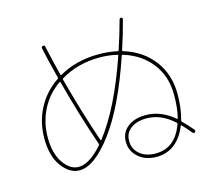

<svg xmlns="http://www.w3.org/2000/svg" viewBox="-115 -940 1230 1110"><g transform="rotate(-15 500.0 -385.0)"><path d="M258.8 -532.2Q187.5 -482.4 148.9 -406.2Q110.4 -330.1 110.4 -240.2Q110.4 -144.5 149.9 -87.4Q189.5 -30.3 240.2 -30.3Q304.7 -30.3 383.8 -120.1Q387.7 -125 385.7 -129.9Q318.4 -325.2 264.6 -530.3Q262.7 -534.2 258.8 -532.2ZM519.5 -610.4Q387.7 -610.4 286.1 -548.8Q281.2 -545.9 282.2 -542Q338.9 -328.1 401.4 -147.5Q402.3 -146.5 403.8 -146.5Q405.3 -146.5 406.2 -147.5Q527.3 -302.7 627 -592.8Q628.9 -596.7 624 -598.6Q573.2 -610.4 519.5 -610.4ZM855.5 -123Q856.4 -127.9 852.5 -130.9Q776.4 -200.2 690.4 -200.2Q630.9 -200.2 595.2 -173.3Q559.6 -146.5 559.6 -99.6Q559.6 -50.8 595.7 -20.5Q631.8 9.8 690.4 9.8Q808.6 9.8 855.5 -123ZM240.2 -9.8Q181.6 -9.8 135.7 -71.8Q89.8 -133.8 89.8 -240.2Q89.8 -337.9 132.8 -419.4Q175.8 -501 252.9 -552.7Q257.8 -555.7 256.8 -559.6Q221.7 -697.3 211.9 -748Q210 -757.8 220.2 -759.8Q230.5 -761.7 232.4 -752.9Q257.8 -639.6 275.4 -571.3Q277.3 -568.4 281.2 -570.3Q383.8 -629.9 519.5 -629.9Q578.1 -629.9 629.9 -618.2Q634.8 -616.2 636.7 -622.1Q664.1 -702.1 688.5 -793Q690.4 -801.8 700.2 -799.8Q709 -797.9 707 -788.1Q682.6 -696.3 656.2 -617.2Q654.3 -612.3 660.2 -610.4Q772.5 -576.2 836.4 -491.7Q900.4 -407.2 900.4 -290Q900.4 -201.2 880.9 -136.7Q879.9 -131.8 882.8 -128.9Q911.1 -101.6 941.4 -65.4Q948.2 -58.6 940.4 -49.8Q933.6 -44.9 925.8 -51.8Q899.4 -84 876 -108.4Q873 -111.3 871.1 -108.4Q844.7 -41 798.8 -5.4Q752.9 30.3 690.4 30.3Q625 30.3 582.5 -6.8Q540 -43.9 540 -99.6Q540 -154.3 581.1 -187Q622.1 -219.7 690.4 -219.7Q780.3 -219.7 859.4 -152.3Q863.3 -148.4 865.2 -154.3Q879.9 -211.9 879.9 -290Q879.9 -401.4 819.3 -480Q758.8 -558.6 653.3 -590.8Q648.4 -592.8 646.5 -587.9Q550.8 -305.7 440.4 -157.7Q330.1 -9.8 240.2 -9.8Z"/></g></svg>

Font: Rounded-X Mgen+ 1m thin
Style: Regular
Weight: 100
Designer: [Source Han Sans]
Ryoko NISHIZUKA  (kana & ideographs); Paul D. Hunt (Latin, Greek & Cyrillic); Wenlong ZHANG  (bopomofo
Version: Version 1.059.20150602